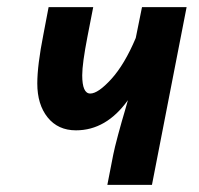

<svg xmlns="http://www.w3.org/2000/svg" viewBox="-20 -518 558 538"><path d="M502.9 -498Q482.4 -392.6 454.3 -249Q426.3 -105.5 405.8 0H280.8L297.4 -85Q300.8 -102.5 311 -140.6Q321.3 -178.7 330.1 -208L338.4 -237.3Q277.8 -152.8 192.9 -152.8Q142.6 -152.8 113.5 -189Q84.5 -225.1 84.5 -284.2Q84.5 -335 101.6 -421.4L116.2 -498H241.2L225.1 -415.5Q210.4 -339.8 210.4 -307.1Q210.4 -255.9 232.9 -255.9Q254.9 -255.9 292 -296.6Q329.1 -337.4 360.4 -411.6L377.9 -498Z"/></svg>

Font: Fantasque Sans Mono
Style: Bold Italic
Weight: 700
Italic angle: -11°
Monospace: yes
Designer: Jany Belluz
Version: Version 1.7.1